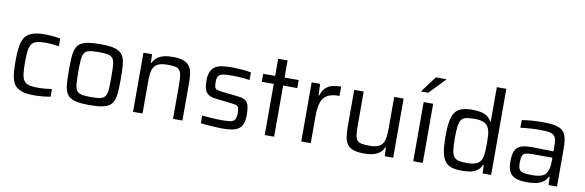

<svg xmlns="http://www.w3.org/2000/svg" viewBox="-51 -1183 4970 1631"><g transform="rotate(10 2433.5 -367.5)"><path d="M272 8Q214 8 176.5 -2Q139 -12 116.5 -32Q94 -52 83 -83Q72 -114 68.5 -157Q65 -200 65 -255Q65 -312 69.5 -355Q74 -398 86.5 -429.5Q99 -461 121.5 -480Q144 -499 180 -508.5Q216 -518 269 -518Q304 -518 342.5 -514.5Q381 -511 406 -505V-439Q383 -443 349.5 -446Q316 -449 289 -449Q242 -449 213.5 -441Q185 -433 170.5 -412Q156 -391 151 -353Q146 -315 146 -255Q146 -194 151 -155.5Q156 -117 171.5 -96.5Q187 -76 215.5 -68.5Q244 -61 291 -61Q319 -61 352 -64Q385 -67 411 -71V-5Q386 0 347 4Q308 8 272 8Z M748 8Q685 8 643.5 0.5Q602 -7 578 -24Q554 -41 542.5 -71Q531 -101 528 -146.5Q525 -192 525 -255Q525 -318 528 -363.5Q531 -409 542.5 -439Q554 -469 578 -486Q602 -503 643.5 -510.5Q685 -518 748 -518Q812 -518 853 -510.5Q894 -503 918.5 -486Q943 -469 954.5 -439Q966 -409 969 -363.5Q972 -318 972 -255Q972 -192 969 -146.5Q966 -101 954.5 -71Q943 -41 918.5 -24Q894 -7 853 0.5Q812 8 748 8ZM748 -61Q802 -61 831 -68Q860 -75 872.5 -95Q885 -115 887.5 -153.5Q890 -192 890 -255Q890 -318 887.5 -356.5Q885 -395 872.5 -415Q860 -435 831 -442Q802 -449 748 -449Q695 -449 665.5 -442Q636 -435 624 -415Q612 -395 609 -356.5Q606 -318 606 -255Q606 -192 609 -153.5Q612 -115 624 -95Q636 -75 665.5 -68Q695 -61 748 -61Z M1123 0V-510H1197L1200 -437H1206Q1217 -461 1236.5 -479Q1256 -497 1289.5 -507.5Q1323 -518 1375 -518Q1432 -518 1466 -506Q1500 -494 1518.5 -470Q1537 -446 1543 -408.5Q1549 -371 1549 -319V0H1468V-291Q1468 -343 1463.5 -373.5Q1459 -404 1446 -419.5Q1433 -435 1408 -440Q1383 -445 1342 -445Q1293 -445 1265 -432.5Q1237 -420 1224 -396.5Q1211 -373 1208 -339.5Q1205 -306 1205 -263V0Z M1892 8Q1863 8 1830 6Q1797 4 1765 1.5Q1733 -1 1707 -5V-71Q1731 -69 1753.5 -67Q1776 -65 1798 -63.5Q1820 -62 1842 -61.5Q1864 -61 1887 -61Q1939 -61 1962.5 -68.5Q1986 -76 1993.5 -94Q2001 -112 2001 -141Q2001 -174 1995.5 -189Q1990 -204 1976.5 -208.5Q1963 -213 1936 -216L1804 -231Q1757 -236 1733 -251.5Q1709 -267 1700 -296Q1691 -325 1691 -369Q1691 -419 1705 -449Q1719 -479 1745 -494Q1771 -509 1808 -513.5Q1845 -518 1891 -518Q1917 -518 1946 -516Q1975 -514 2003 -511Q2031 -508 2051 -504V-438Q2025 -442 1998.5 -444.5Q1972 -447 1944.5 -448Q1917 -449 1889 -449Q1851 -449 1824 -445Q1797 -441 1783.5 -425Q1770 -409 1770 -372Q1770 -343 1774.5 -328.5Q1779 -314 1793 -308.5Q1807 -303 1832 -300L1970 -285Q2011 -281 2034.5 -269.5Q2058 -258 2068.5 -229Q2079 -200 2079 -142Q2079 -94 2067.5 -64.5Q2056 -35 2032 -19Q2008 -3 1973 2.5Q1938 8 1892 8Z M2259 0V-441H2156V-510H2259V-658H2340V-510H2462V-441H2340V0Z M2574 0V-510H2647L2651 -412H2657Q2670 -455 2694 -478Q2718 -501 2752 -509.5Q2786 -518 2827 -518V-438Q2758 -438 2721 -416Q2684 -394 2670 -348Q2656 -302 2656 -232V0Z M3115 8Q3059 8 3024.5 -4Q2990 -16 2972 -40Q2954 -64 2947.5 -101.5Q2941 -139 2941 -191V-510H3023V-219Q3023 -168 3027 -137Q3031 -106 3044.5 -90.5Q3058 -75 3083 -70Q3108 -65 3148 -65Q3198 -65 3226 -77.5Q3254 -90 3266.5 -113.5Q3279 -137 3282.5 -170.5Q3286 -204 3286 -247V-510H3367V0H3294L3291 -73H3284Q3274 -49 3254.5 -31Q3235 -13 3201 -2.5Q3167 8 3115 8Z M3540 0V-510H3622V0ZM3505 -595V-600L3606 -735H3694V-730L3565 -595Z M3961 8Q3906 8 3869.5 -4Q3833 -16 3812 -45.5Q3791 -75 3782 -126Q3773 -177 3773 -254Q3773 -332 3781.5 -383.5Q3790 -435 3811 -464Q3832 -493 3868 -505.5Q3904 -518 3959 -518Q4000 -518 4032 -511.5Q4064 -505 4087.5 -489Q4111 -473 4125 -445H4130V-743H4212V0H4139L4135 -73H4129Q4115 -38 4088.5 -20.5Q4062 -3 4029 2.5Q3996 8 3961 8ZM3993 -64Q4044 -64 4074 -78Q4104 -92 4116 -122Q4126 -150 4128 -183Q4130 -216 4130 -261Q4130 -298 4128 -328.5Q4126 -359 4117 -382Q4104 -416 4074 -430.5Q4044 -445 3991 -445Q3946 -445 3919 -439Q3892 -433 3878 -413.5Q3864 -394 3859 -356.5Q3854 -319 3854 -255Q3854 -191 3859 -153Q3864 -115 3878 -96Q3892 -77 3919.5 -70.5Q3947 -64 3993 -64Z M4521 8Q4465 8 4427.5 -5Q4390 -18 4371.5 -50Q4353 -82 4353 -140Q4353 -198 4366.5 -231.5Q4380 -265 4414 -279Q4448 -293 4509 -293Q4519 -293 4540.5 -292.5Q4562 -292 4590 -291.5Q4618 -291 4646.5 -290.5Q4675 -290 4699 -289V-321Q4699 -366 4693.5 -391.5Q4688 -417 4671 -429.5Q4654 -442 4623.5 -445.5Q4593 -449 4543 -449Q4521 -449 4491 -447.5Q4461 -446 4432.5 -443.5Q4404 -441 4387 -438V-504Q4425 -511 4472.5 -514.5Q4520 -518 4571 -518Q4625 -518 4662.5 -511.5Q4700 -505 4723.5 -491Q4747 -477 4759 -454Q4771 -431 4775.5 -398Q4780 -365 4780 -321V0H4707L4704 -72H4698Q4682 -37 4652.5 -19.5Q4623 -2 4588 3Q4553 8 4521 8ZM4551 -59Q4580 -59 4605 -62.5Q4630 -66 4649 -76Q4668 -86 4679 -106Q4690 -127 4694.5 -151.5Q4699 -176 4699 -209V-235H4529Q4490 -235 4469 -229Q4448 -223 4440.5 -204Q4433 -185 4433 -147Q4433 -110 4442 -91Q4451 -72 4476.5 -65.5Q4502 -59 4551 -59Z"/></g></svg>

Font: Saira Thin
Style: Regular
Weight: 400
Version: Version 1.101